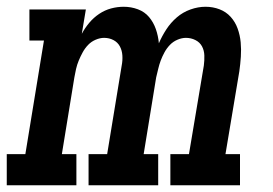

<svg xmlns="http://www.w3.org/2000/svg" viewBox="-37 -548 807 568"><path d="M-17 0V-92H38L93 -428H50V-520H217L205 -448Q214 -465 227 -480.5Q240 -496 256.5 -507Q273 -518 291.5 -523Q310 -528 329 -528Q351 -528 371 -520.5Q391 -513 404 -497.5Q417 -482 424 -462Q431 -442 433 -420Q442 -441 455 -461Q468 -481 486 -496.5Q504 -512 526.5 -520Q549 -528 571 -528Q571 -528 571 -528Q571 -528 571 -528Q593 -528 612.5 -520.5Q632 -513 645.5 -498Q659 -483 666 -463.5Q673 -444 675 -423Q677 -402 675.5 -380Q674 -358 671 -337L630 -92H673V0H467V-92H522L566 -354Q568 -369 567.5 -384Q567 -399 560.5 -411Q554 -423 541 -429.5Q528 -436 513 -436Q501 -436 488 -430.5Q475 -425 465.5 -415Q456 -405 449.5 -393Q443 -381 438.5 -369Q434 -357 431 -344Q428 -331 425 -319L388 -92H431V0H225V-92H280L323 -354Q326 -369 325 -384Q324 -399 317.5 -411Q311 -423 298.5 -429.5Q286 -436 271 -436Q259 -436 246 -430.5Q233 -425 223.5 -415Q214 -405 207.5 -393Q201 -381 196 -369Q191 -357 188 -344Q185 -331 183 -319L146 -92H189V0Z"/></svg>

Font: Iosevka Etoile SmBdObl
Style: Regular
Weight: 600
Italic angle: -9°
Designer: Belleve Invis
Foundry: Belleve Invis
Version: Version 15.5.2; ttfautohint (v1.8.4)